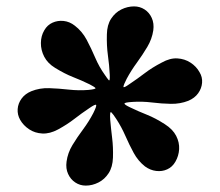

<svg xmlns="http://www.w3.org/2000/svg" viewBox="-20 -820 687 600"><path d="M386.5 -484.5Q368.5 -493 369 -496.5Q369.5 -500 394 -501.5Q424 -503.5 454.5 -499.8Q485 -496 514 -495.5Q543 -495 568.5 -505Q588.5 -513.5 599.2 -528.5Q610 -543.5 611.5 -561.2Q613 -579 603.5 -594.5Q593.5 -612.5 575.5 -624.2Q557.5 -636 534.5 -637.5Q511.5 -639 485.5 -624.5Q455.5 -609 432.2 -591.2Q409 -573.5 385 -557.5Q365.5 -543.5 365.8 -549Q366 -554.5 376 -574Q390 -600 407.8 -624.2Q425.5 -648.5 440.2 -673.2Q455 -698 459 -725Q462 -747 454.2 -764Q446.5 -781 431.8 -790.5Q417 -800 399 -800Q378.5 -800 359.2 -790.5Q340 -781 327.2 -761.5Q314.5 -742 314 -712.5Q313 -677.5 317.2 -647.2Q321.5 -617 323 -586Q324 -564.5 319.5 -569.8Q315 -575 308 -585.5Q290 -610.5 277.5 -639.8Q265 -669 250.8 -695.8Q236.5 -722.5 213.5 -740Q197.5 -752.5 179 -754.5Q160.5 -756.5 144.2 -749.2Q128 -742 118.5 -725.5Q108 -708 107.8 -685.8Q107.5 -663.5 118.2 -642.8Q129 -622 152 -608Q182 -589.5 208.2 -579.2Q234.5 -569 260 -556.5Q275.5 -548.5 278.2 -545Q281 -541.5 256.5 -539Q226 -536.5 194.8 -540Q163.5 -543.5 133.8 -544.5Q104 -545.5 78 -535Q58.5 -527 47.5 -512Q36.5 -497 35.2 -479.2Q34 -461.5 43 -445.5Q53 -428 71 -416Q89 -404 112.2 -402.8Q135.5 -401.5 161.5 -415.5Q190 -431 212.5 -448.5Q235 -466 259 -482Q278.5 -495.5 280.5 -492Q282.5 -488.5 271.5 -466.5Q258 -440.5 239.8 -416Q221.5 -391.5 206.5 -366.8Q191.5 -342 188 -315Q185 -293.5 192.8 -276.5Q200.5 -259.5 215.2 -249.8Q230 -240 248 -240Q268.5 -240 287.8 -249.8Q307 -259.5 319.5 -278.8Q332 -298 333 -327.5Q334 -360 330.5 -388.2Q327 -416.5 324.5 -445Q322.5 -474 328 -468.8Q333.5 -463.5 343.5 -448Q359.5 -423.5 371.8 -395.5Q384 -367.5 397.8 -342.2Q411.5 -317 433 -300Q449.5 -288 468 -285.8Q486.5 -283.5 502.5 -290.8Q518.5 -298 528 -314.5Q538.5 -332.5 539.8 -353.8Q541 -375 530.5 -395.5Q520 -416 495 -432Q465.5 -451 439 -461.5Q412.5 -472 386.5 -484.5Z"/></svg>

Font: Besley
Style: Bold Italic
Weight: 700
Italic angle: -13°
Designer: Owen Earl
Foundry: indestructible type*
Version: Version 2.001